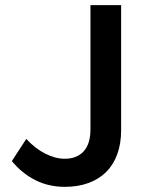

<svg xmlns="http://www.w3.org/2000/svg" viewBox="-20 -720 587 745"><path d="M450 -215Q450 -162.5 435 -121.5Q420 -80.5 391.8 -52.5Q363.5 -24.5 323 -9.8Q282.5 5 232 5Q168.5 5 116.8 -21.2Q65 -47.5 26 -95L82 -181Q116.5 -143.5 155.8 -123.8Q195 -104 231 -104Q278.5 -104 304.8 -133Q331 -162 331 -218V-700H450Z"/></svg>

Font: Argentum Sans
Style: Regular
Weight: 400
Designer: Julieta Ulanovsky, Owen Earl, Chris M. Simpson, Rasmus Andersson, Cristiano Sobral
Foundry: The Argentum Sans Project Authors
Version: Version 3.135; ttfautohint (v1.8.4.7-5d5b-dirty)